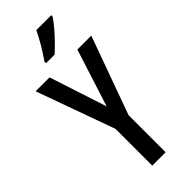

<svg xmlns="http://www.w3.org/2000/svg" viewBox="-300 -978 1015 1015"><g transform="rotate(-45 208.0 -470.0)"><path d="M209 -392 312 -714H416L258 -277V0H158V-275L0 -714H104ZM343 -931Q331 -911 307 -882.5Q283 -854 256 -826.5Q229 -799 208 -780H144V-792Q199 -872 231 -940H343Z"/></g></svg>

Font: Noto Sans Lao Looped ExtraCondensed Medium
Style: Regular
Weight: 500
Width: 2
Designer: Mark Frömberg, Ben Mitchell
Foundry: The Fontpad Ltd
Version: Version 1.002; ttfautohint (v1.8.4.7-5d5b)